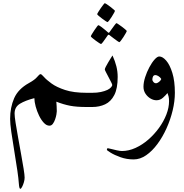

<svg xmlns="http://www.w3.org/2000/svg" viewBox="-20 -666 1144 1195"><path d="M584 -44.4Q584 -27.8 577.9 -13.9Q571.8 0 545.4 0H519Q457 0 416.3 -7.8Q375.5 -15.6 330.6 -33.2Q331.5 -21.5 332.5 -5.4Q333.5 10.7 333.5 26.4Q333.5 32.2 331.1 46.6Q328.6 61 323 77.1Q317.4 93.3 308.8 104.7Q300.3 116.2 287.6 116.2Q269.5 116.2 252.9 98.4Q236.3 80.6 223.1 53.5Q210 26.4 202.1 -2.9Q194.3 -32.2 193.8 -55.2Q137.2 -40.5 104 -20.3Q70.8 0 70.8 40.5Q70.8 58.1 77.1 98.6Q83.5 139.2 92.8 190.7Q102.1 242.2 111.3 293.5Q120.6 344.7 127 384.3Q133.3 423.8 133.3 439.5Q133.3 453.1 128.4 469.5Q123.5 485.8 117.2 497.6Q110.8 509.3 106.4 509.3Q99.6 509.3 97.4 477.3Q95.2 445.3 88.4 398.4Q79.1 334.5 68.4 270.8Q57.6 207 50.3 154.8Q43 102.5 43 74.2Q43 2.9 68.1 -54.7Q93.3 -112.3 160.6 -149.4Q196.8 -169.4 211.2 -187Q225.6 -204.6 232.4 -204.6Q238.3 -204.6 253.7 -187Q269 -169.4 300.5 -146.5Q332 -123.5 385 -106Q438 -88.4 519 -88.4H545.4Q571.8 -88.4 577.9 -74.7Q584 -61 584 -44.4Z M712.4 -187Q712.4 -115.2 691.4 -74.5Q670.4 -33.7 634.5 -16.8Q598.6 0 554.2 0H528.3Q501.5 0 495.4 -13.9Q489.3 -27.8 489.3 -44.4Q489.3 -61 495.4 -74.7Q501.5 -88.4 528.3 -88.4H554.2Q584.5 -88.4 608.2 -93.5Q631.8 -98.6 648.4 -106.4Q663.6 -113.8 671.1 -122.8Q678.7 -131.8 678.7 -136.7Q678.7 -141.1 671.6 -155Q664.6 -168.9 655.5 -186Q646.5 -203.1 639.4 -216.8Q632.3 -230.5 632.3 -233.9Q632.3 -238.8 638.9 -251.5Q645.5 -264.2 654.3 -279.1Q663.1 -293.9 670.7 -305.9Q678.2 -317.9 680.2 -320.8Q696.3 -285.6 704.3 -253.4Q712.4 -221.2 712.4 -187ZM695.3 -598.6Q695.3 -595.7 689.2 -584.7Q683.1 -573.7 674.8 -560.5Q666.5 -547.4 658.9 -537.8Q651.4 -528.3 648.4 -528.3Q647 -528.3 637.2 -534.9Q627.4 -541.5 615.2 -550.5Q603 -559.6 594 -567.4Q585 -575.2 585 -577.6Q585 -580.6 591.6 -591.3Q598.1 -602.1 606.9 -614.7Q615.7 -627.4 623 -636.7Q630.4 -646 631.8 -646Q634.8 -646 645 -639.4Q655.3 -632.8 666.7 -623.8Q678.2 -614.7 686.8 -607.4Q695.3 -600.1 695.3 -598.6ZM769 -473.1Q769 -470.7 762.9 -459.7Q756.8 -448.7 748.3 -435.5Q739.7 -422.4 732.4 -412.8Q725.1 -403.3 722.2 -403.3Q720.7 -403.3 711.7 -409.7Q702.6 -416 691.2 -424.6Q679.7 -433.1 671.1 -439.9Q662.6 -446.8 661.6 -447.3Q658.7 -449.7 656.2 -449.7Q653.8 -449.7 651.4 -447.3Q650.4 -446.3 641.1 -432.6Q631.8 -418.9 621.8 -405.5Q611.8 -392.1 608.9 -392.1Q606.9 -392.1 596.9 -398.4Q586.9 -404.8 575 -413.6Q563 -422.4 554.2 -429.9Q545.4 -437.5 545.4 -439.9Q545.4 -442.9 552 -453.6Q558.6 -464.4 567.1 -477.3Q575.7 -490.2 583 -499.8Q590.3 -509.3 591.8 -509.3Q596.2 -509.3 609.9 -499Q623.5 -488.8 636.2 -478.3Q648.9 -467.8 649.9 -466.3Q654.3 -461.9 656.2 -461.9Q659.2 -461.9 662.6 -467.3Q663.6 -468.8 673.1 -482.2Q682.6 -495.6 692.6 -508.8Q702.6 -522 704.6 -522Q707 -522 717 -515.1Q727.1 -508.3 739.3 -499.3Q751.5 -490.2 760.3 -482.4Q769 -474.6 769 -473.1Z M1068.4 -88.4Q1068.4 -36.1 1054.7 21Q1041 78.1 1016.6 132.3Q992.2 186.5 959.7 230.5Q927.2 274.4 889.6 300.3Q852.1 326.2 812 326.2Q768.1 326.2 730 312.5Q691.9 298.8 668.5 284.2Q645 269.5 645 267.1Q645 263.7 646.7 260Q648.4 256.3 650.4 256.3Q653.3 256.3 670.2 260.7Q687 265.1 707 269.5Q727.1 273.9 739.3 273.9Q781.2 273.9 823.5 254.6Q865.7 235.4 903.1 202.9Q940.4 170.4 969.7 129.9Q999 89.4 1015.6 46.4Q1032.2 3.4 1032.2 -36.1Q1032.2 -53.7 1029.3 -65.4Q1026.4 -77.1 1022.5 -86.9Q1011.2 -72.8 993.9 -57.4Q976.6 -42 953.6 -42Q935.5 -42 917 -52.7Q898.4 -63.5 885.7 -82.5Q873 -101.6 873 -126Q873 -153.3 883.5 -185.8Q894 -218.3 909.7 -247.6Q925.3 -276.9 942.1 -295.7Q959 -314.5 971.2 -314.5Q992.2 -314.5 1014.6 -288.6Q1037.1 -262.7 1052.7 -212.2Q1068.4 -161.6 1068.4 -88.4ZM983.9 -174.3Q976.6 -186 965.6 -192.4Q954.6 -198.7 947.8 -198.7Q937 -198.7 932.6 -190.2Q928.2 -181.6 928.2 -169.9Q928.2 -164.1 934.8 -156Q941.4 -147.9 950.7 -147.9Q959 -147.9 969.5 -156Q980 -164.1 983.9 -174.3Z"/></svg>

Font: Rohingya Solluk
Style: Regular
Weight: 400
Designer: SIL International
Foundry: SIL International
Version: Version 1.001